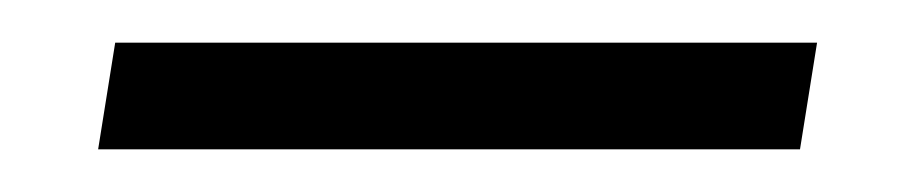

<svg xmlns="http://www.w3.org/2000/svg" viewBox="-20 -283 429 90"><path d="M26 -213H355L363 -263H34Z"/></svg>

Font: RL Madena Oblique
Style: Regular
Weight: 400
Italic angle: -10°
Designer: I Kadek Wantara Putra
Foundry: Roughlines ID
Version: Version 1.000;Glyphs 3.1.2 (3151)